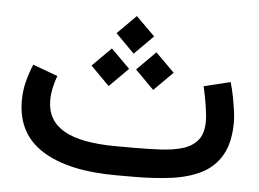

<svg xmlns="http://www.w3.org/2000/svg" viewBox="-46 -654 960 713"><g transform="rotate(5 434.0 -298.0)"><path d="M476.1 0H410.2Q233.9 0 136 -61Q38.1 -122.1 38.1 -246.1Q38.1 -282.7 46.9 -317.1Q55.7 -351.6 68.8 -382.3L161.6 -348.1Q153.3 -327.1 148.2 -302.7Q143.1 -278.3 143.1 -254.9Q143.6 -180.7 207.3 -144Q271 -107.4 405.3 -107.4H472.7Q523.9 -107.4 569.6 -109.9Q615.2 -112.3 650.4 -123Q685.5 -133.8 705.6 -158.7Q725.6 -183.6 725.6 -228.5Q725.6 -250 720 -285.9Q714.4 -321.8 706.1 -357.9L804.7 -381.8Q812 -357.4 817.6 -328.6Q823.2 -299.8 826.4 -274.7Q829.6 -249.5 829.6 -235.8Q829.6 -158.7 802.7 -111.8Q775.9 -64.9 727.8 -40.8Q679.7 -16.6 615.5 -8.3Q551.3 0 476.1 0ZM366.7 -525.9 436.5 -595.7 506.8 -525.9 436.5 -455.6ZM450.7 -397.9 520.5 -467.8 590.8 -397.9 520.5 -327.6ZM284.7 -397.9 354.5 -467.8 424.8 -397.9 354.5 -327.6Z"/></g></svg>

Font: Vazir Medium FD-UI
Style: Medium-FD-UI
Weight: 500
Designer: Saber Rastikerdar
Foundry: Saber Rastikerdar
Version: Version 30.1.0